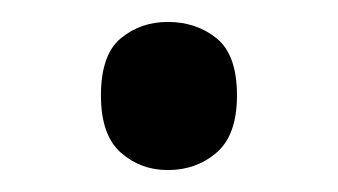

<svg xmlns="http://www.w3.org/2000/svg" viewBox="-20 -440 308 175"><path d="M72 -353Q72 -390 90 -405Q108 -420 133 -420Q159 -420 177.5 -405Q196 -390 196 -353Q196 -317 177.5 -301Q159 -285 133 -285Q108 -285 90 -301Q72 -317 72 -353Z"/></svg>

Font: Noto Sans Tifinagh Adrar
Style: Regular
Weight: 400
Designer: JamraPatel
Foundry: JamraPatel LLC
Version: Version 2.006; ttfautohint (v1.8.4.7-5d5b)